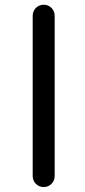

<svg xmlns="http://www.w3.org/2000/svg" viewBox="-20 -794 350 794"><path d="M115.2 -66.4V-728.5Q115.2 -748 128.4 -761.2Q141.6 -774.4 160.6 -774.4Q179.7 -774.4 192.9 -761.2Q206.1 -748 206.1 -728.5V-66.4Q206.1 -46.9 192.9 -33.7Q179.7 -20.5 160.6 -20.5Q141.6 -20.5 128.4 -33.7Q115.2 -46.9 115.2 -66.4Z"/></svg>

Font: Gen Jyuu GothicX Regular
Style: Regular
Weight: 400
Designer: [Source Han Sans]
Ryoko NISHIZUKA  (kana & ideographs); Paul D. Hunt (Latin, Greek & Cyrillic); Wenlong ZHANG  (bopomofo
Version: Version 1.002.20150607